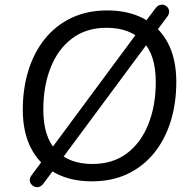

<svg xmlns="http://www.w3.org/2000/svg" viewBox="-20 -758 807 812"><path d="M368.3 8.9Q279.6 8.9 214.1 -26Q148.6 -60.9 112.5 -128.8Q76.4 -196.8 76.4 -293.7Q76.4 -383.2 100 -459.7Q123.7 -536.2 169.5 -593.3Q215.4 -650.3 281.8 -682.1Q348.2 -713.9 433.7 -713.9Q522.9 -713.9 588.4 -679Q653.9 -644.1 689.8 -576.7Q725.6 -509.2 725.6 -411.8Q725.6 -321.8 702 -245.3Q678.3 -168.8 632.4 -111.7Q586.6 -54.7 520.4 -22.9Q454.3 8.9 368.3 8.9ZM370.3 -64.5Q457.5 -64.5 517.2 -109.8Q576.8 -155.1 607.8 -233.7Q638.8 -312.2 638.8 -410.8Q638.8 -527.2 583.6 -583.9Q528.5 -640.5 430.7 -640.5Q344.5 -640.5 284.8 -595.4Q225.1 -550.3 194.2 -472.3Q163.2 -394.2 163.2 -294.6Q163.2 -177.8 218.3 -121.1Q273.5 -64.5 370.3 -64.5ZM218 -54.5 162.4 20Q154.6 29.8 145 32.5Q135.5 35.2 126.7 31.8Q117.9 28.4 112.1 21.1Q106.2 13.8 106 3.8Q105.8 -6.2 113.6 -17L168.8 -91.1L196.1 -127.7L556.1 -614L583.4 -651L638.2 -723.6Q646.5 -734.3 656.2 -737Q666 -739.7 675 -736.6Q684 -733.4 689.6 -725.8Q695.3 -718.3 695.3 -708.3Q695.3 -698.3 687.4 -687.5L632.7 -614.4L605.9 -577.3L245.8 -91.5Z"/></svg>

Font: Nunito Variable Extra Light
Style: Italic
Weight: 200
Italic angle: -9°
Designer: Vernon Adams
Foundry: Vernon Adams
Version: Version 3.602